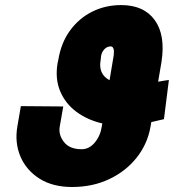

<svg xmlns="http://www.w3.org/2000/svg" viewBox="-20 -742 735 772"><path d="M659.1 -420.5 639.2 -262.8Q627.8 -260.3 614.9 -257.3Q601.9 -254.3 588.4 -251.1L585.2 -233Q573.5 -164.1 530.2 -109Q486.9 -54 419.7 -22Q352.6 9.9 269.9 9.9Q192.1 9.9 139 -23.6Q85.9 -57.2 62.3 -112.4Q38.7 -167.6 49.7 -233L63.9 -315.3L234.4 -313.9L220.2 -233Q214.5 -199.9 237.2 -171Q259.9 -142 308.2 -142Q338.8 -142 361.2 -168.9Q383.5 -195.7 389.2 -233L391.3 -245.7Q330.6 -259.9 286.4 -293.1Q242.2 -326.3 221.6 -376.1Q201 -425.8 211.6 -488.6L214.5 -501.4Q225.5 -569.6 261.4 -619Q297.2 -668.3 350.5 -695Q403.8 -721.6 467.3 -721.6Q558.6 -721.6 602.3 -661Q646 -600.5 629.3 -492.9L615.8 -413.4Q626.8 -415.5 637.6 -417.3Q648.4 -419 659.1 -420.5ZM420.5 -419.4 437.5 -521.3Q441.1 -555.4 424.7 -555.4Q410.5 -555.4 399.9 -544.2Q389.2 -533 386.4 -517L384.9 -501.4Q373.9 -444.6 420.5 -419.4Z"/></svg>

Font: Inter UI Black
Style: Italic
Weight: 900
Italic angle: -9.39999°
Designer: Rasmus Andersson
Foundry: rsms
Version: 3.2;8d6f07862